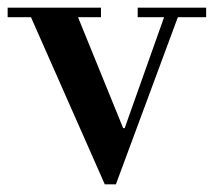

<svg xmlns="http://www.w3.org/2000/svg" viewBox="-33 -470 559 502"><path d="M-13 -425V-450H231V-425H171L289 -135H293L396 -425H327V-450H506V-425H432L270 12H241L48 -425Z"/></svg>

Font: Libre Bodoni
Style: Regular
Weight: 400
Designer: Pablo Impallari, Rodrigo Fuenzalida
Foundry: Pablo Impallari, Rodrigo Fuenzalida
Version: Version 1.001